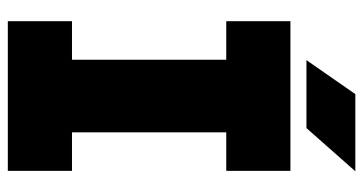

<svg xmlns="http://www.w3.org/2000/svg" viewBox="-239 -690 929 491"><g transform="rotate(90 225.5 -444.5)"><path d="M34.2 -722.7H417V-558.6H318.4V-164.1H417V0H34.2V-164.1H132.8V-558.6H34.2ZM307.6 -763.7H133.8L220.7 -888.7H418Z"/></g></svg>

Font: Giphurs Black
Style: Regular
Weight: 900
Version: Version 0.920; ttfautohint (v1.8.4.7-5d5b)